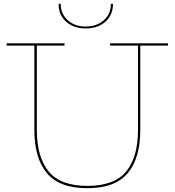

<svg xmlns="http://www.w3.org/2000/svg" viewBox="-20 -979 915 1006"><path d="M860 -752V-740H715V-298Q715 -151 649.5 -72Q584 7 437 7Q291 7 225.5 -72Q160 -151 160 -298V-740H15V-752H318V-740H173V-298Q173 -156 235 -80.5Q297 -5 438 -5Q579 -5 641 -80.5Q703 -156 703 -298V-740H557V-752ZM429 -830Q366 -830 326.5 -865.5Q287 -901 287 -959H298Q298 -907 334.5 -873.5Q371 -840 429 -840Q487 -840 524 -873Q561 -906 561 -959H572Q572 -901 532.5 -865.5Q493 -830 429 -830Z"/></svg>

Font: Hepta Slab Thin
Style: Regular
Weight: 250
Designer: Michael LaGattuta
Foundry: Michael LaGattuta
Version: Version 1.100; ttfautohint (v1.8) -l 8 -r 50 -G 200 -x 14 -D